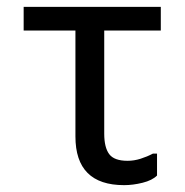

<svg xmlns="http://www.w3.org/2000/svg" viewBox="-20 -546 540 560"><path d="M438 -98V-34Q424 -20 396 -13Q368 -6 342 -6Q200 -6 200 -148V-457H49V-526H449V-457H284V-156Q284 -116 298.5 -96.5Q313 -77 352 -77Q371 -77 390 -83Q409 -89 426 -98Z"/></svg>

Font: D2Coding
Style: Regular
Weight: 400
Monospace: yes
Designer: Yong-Rak Park; Jeong-Hwan Yoon; Sang-Min Lee;
Foundry: NHN Corporation
Version: Version 1.3.2; Build 20180524